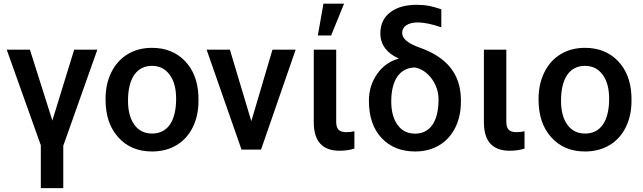

<svg xmlns="http://www.w3.org/2000/svg" viewBox="-20 -791 3398 1015"><path d="M138.2 -528.3H15.6L195.8 -22.9V203.6H314.5V-20.5L494.6 -528.3H372.1L256.8 -153.8Z M538.1 -263.2C538.1 -180.7 560.5 -114.3 605.5 -64.9C649.9 -15.1 709.5 9.8 784.2 9.8C833 9.8 876 -1.5 913.6 -23.9C950.7 -46.4 979.5 -78.1 999.5 -119.1C1019.5 -160.2 1029.3 -206.5 1029.3 -258.8L1028.8 -286.6C1025.4 -362.3 1001.5 -423.3 957 -469.2C912.6 -515.1 854.5 -538.1 783.2 -538.1C734.9 -538.1 692.4 -526.9 655.3 -504.9C618.2 -482.4 589.4 -450.7 568.8 -409.2C548.3 -367.7 538.1 -320.8 538.1 -269ZM656.7 -258.8C656.7 -381.3 705.6 -442.9 783.2 -442.9C822.8 -442.9 854 -427.2 877 -396C899.9 -364.7 911.1 -322.3 911.1 -269C911.1 -148.4 864.3 -85 784.2 -85C744.1 -85 712.9 -100.6 690.4 -131.3C668 -162.1 656.7 -204.6 656.7 -258.8Z M1195.3 -528.3H1072.3L1256.8 0H1359.9L1543 -528.3H1420.4L1308.6 -150.4Z M1660.2 -603.5H1730.5L1798.8 -771.5H1689.9ZM1638.7 -528.3V-145C1638.7 -44.4 1684.1 5.9 1775.4 5.9C1803.2 5.9 1829.6 2 1853.5 -5.4V-97.2C1839.4 -93.8 1825.7 -92.3 1812 -92.3C1771.5 -92.3 1757.3 -108.9 1757.3 -148.4V-528.3Z M1990.7 -614.3C1990.7 -554.2 2026.9 -508.8 2085.9 -482.9L2086.9 -480.5C2042.5 -469.2 2004.9 -443.4 1975.1 -401.9C1945.3 -360.4 1930.2 -312.5 1930.2 -258.8C1930.2 -174.3 1952.6 -108.9 1997.1 -61.5C2041.5 -14.2 2100.6 9.8 2174.3 9.8C2222.7 9.8 2265.6 -1.5 2302.2 -23.4C2338.9 -45.4 2366.7 -76.2 2386.7 -116.2C2406.7 -156.2 2416.5 -201.7 2416.5 -252V-265.6C2415 -398.4 2343.8 -488.3 2197.8 -539.6C2136.7 -561 2106 -586.9 2106 -617.2C2106 -650.9 2137.2 -672.4 2188 -672.4C2222.2 -672.4 2263.7 -663.6 2313 -646.5V-741.7C2287.1 -750.5 2265.1 -756.8 2247.1 -760.3C2228.5 -763.7 2207.5 -765.6 2183.6 -765.6C2124 -765.6 2077.1 -752.4 2042.5 -725.6C2007.8 -698.7 1990.7 -661.6 1990.7 -614.3ZM2048.3 -255.4C2048.3 -370.1 2095.7 -434.1 2174.3 -434.1C2210 -426.8 2239.3 -406.2 2263.2 -373.5C2286.6 -340.3 2298.3 -304.2 2298.3 -265.1C2298.3 -146.5 2252 -84.5 2174.3 -84.5C2134.8 -84.5 2104 -99.6 2082 -130.4C2059.6 -161.1 2048.3 -202.6 2048.3 -255.4Z M2538.1 -528.3V-145C2538.1 -44.4 2583.5 5.9 2674.8 5.9C2702.6 5.9 2729 2 2752.9 -5.4V-97.2C2738.8 -93.8 2725.1 -92.3 2711.4 -92.3C2670.9 -92.3 2656.7 -108.9 2656.7 -148.4V-528.3Z M2827.1 -263.2C2827.1 -180.7 2849.6 -114.3 2894.5 -64.9C2939 -15.1 2998.5 9.8 3073.2 9.8C3122.1 9.8 3165 -1.5 3202.6 -23.9C3239.7 -46.4 3268.6 -78.1 3288.6 -119.1C3308.6 -160.2 3318.4 -206.5 3318.4 -258.8L3317.9 -286.6C3314.5 -362.3 3290.5 -423.3 3246.1 -469.2C3201.7 -515.1 3143.6 -538.1 3072.3 -538.1C3023.9 -538.1 2981.4 -526.9 2944.3 -504.9C2907.2 -482.4 2878.4 -450.7 2857.9 -409.2C2837.4 -367.7 2827.1 -320.8 2827.1 -269ZM2945.8 -258.8C2945.8 -381.3 2994.6 -442.9 3072.3 -442.9C3111.8 -442.9 3143.1 -427.2 3166 -396C3189 -364.7 3200.2 -322.3 3200.2 -269C3200.2 -148.4 3153.3 -85 3073.2 -85C3033.2 -85 3002 -100.6 2979.5 -131.3C2957 -162.1 2945.8 -204.6 2945.8 -258.8Z"/></svg>

Font: Roboto Medium
Style: Regular
Weight: 500
Designer: Google
Version: Version 2.137; 2017